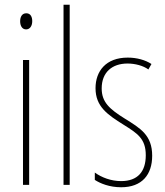

<svg xmlns="http://www.w3.org/2000/svg" viewBox="-20 -780 696 810"><path d="M91 -724C71 -724 65 -706 65 -690C65 -672 73 -656 90 -656C106 -656 116 -670 116 -691C116 -707 110 -724 91 -724ZM103 -527H77V0H103Z M274 0V-760H248V0Z M622 -123C622 -210 572 -239 506 -280C442 -320 409 -349 409 -407C409 -475 453 -512 518 -512C550 -512 584 -503 606 -487L619 -510C593 -527 557 -537 519 -537C426 -537 383 -479 383 -408C383 -330 434 -296 501 -254C560 -217 595 -195 595 -125C595 -56 561 -16 491 -16C449 -16 409 -31 380 -52V-21C403 -6 442 10 491 10C579 10 622 -43 622 -123Z"/></svg>

Font: Noto Sans Khmer UI ExtraCondensed Thin
Style: Regular
Weight: 100
Width: 2
Designer: Danh Hong and the Monotype Design Team
Foundry: Monotype Imaging Inc.
Version: Version 2.002